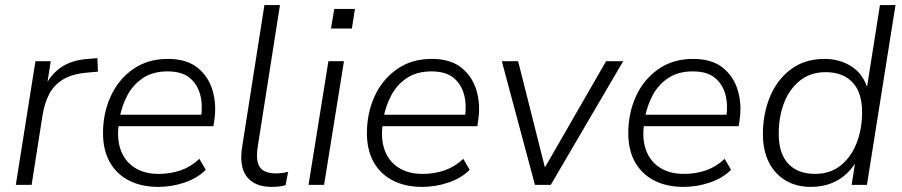

<svg xmlns="http://www.w3.org/2000/svg" viewBox="-20 -725 3539 753"><path d="M42 0 119 -485H179L161 -370H150Q169 -422 212 -455.5Q255 -489 325 -494L362 -497L364 -444L320 -440Q263 -435 227.5 -413.5Q192 -392 173.5 -357Q155 -322 147 -274L104 0Z M601 8Q534 8 485 -17.5Q436 -43 410 -90Q384 -137 384 -203Q384 -281 414 -347Q444 -413 501.5 -453.5Q559 -494 638 -494Q713 -494 756 -458.5Q799 -423 814.5 -367.5Q830 -312 820 -250L817 -230H429L436 -275H787L768 -262Q776 -313 765 -354Q754 -395 723.5 -420Q693 -445 637 -445Q579 -445 540 -418.5Q501 -392 479.5 -351Q458 -310 450 -267L447 -246Q437 -185 452.5 -139.5Q468 -94 506.5 -68.5Q545 -43 602 -43Q649 -43 689 -57Q729 -71 762 -102L787 -59Q754 -26 703.5 -9Q653 8 601 8Z M1046 8Q979 8 948 -32Q917 -72 930 -151L1017 -705H1078L991 -151Q985 -113 990.5 -89.5Q996 -66 1014 -55.5Q1032 -45 1062 -45Q1074 -45 1086 -46.5Q1098 -48 1110 -51L1100 1Q1088 5 1073.5 6.5Q1059 8 1046 8Z M1278 -613 1291 -690H1372L1360 -613ZM1190 0 1268 -485H1329L1251 0Z M1636 8Q1569 8 1520 -17.5Q1471 -43 1445 -90Q1419 -137 1419 -203Q1419 -281 1449 -347Q1479 -413 1536.5 -453.5Q1594 -494 1673 -494Q1748 -494 1791 -458.5Q1834 -423 1849.5 -367.5Q1865 -312 1855 -250L1852 -230H1464L1471 -275H1822L1803 -262Q1811 -313 1800 -354Q1789 -395 1758.5 -420Q1728 -445 1672 -445Q1614 -445 1575 -418.5Q1536 -392 1514.5 -351Q1493 -310 1485 -267L1482 -246Q1472 -185 1487.5 -139.5Q1503 -94 1541.5 -68.5Q1580 -43 1637 -43Q1684 -43 1724 -57Q1764 -71 1797 -102L1822 -59Q1789 -26 1738.5 -9Q1688 8 1636 8Z M2078 0 1948 -485H2012L2125 -37H2099L2357 -485H2424L2140 0Z M2661 8Q2594 8 2545 -17.5Q2496 -43 2470 -90Q2444 -137 2444 -203Q2444 -281 2474 -347Q2504 -413 2561.5 -453.5Q2619 -494 2698 -494Q2773 -494 2816 -458.5Q2859 -423 2874.5 -367.5Q2890 -312 2880 -250L2877 -230H2489L2496 -275H2847L2828 -262Q2836 -313 2825 -354Q2814 -395 2783.5 -420Q2753 -445 2697 -445Q2639 -445 2600 -418.5Q2561 -392 2539.5 -351Q2518 -310 2510 -267L2507 -246Q2497 -185 2512.5 -139.5Q2528 -94 2566.5 -68.5Q2605 -43 2662 -43Q2709 -43 2749 -57Q2789 -71 2822 -102L2847 -59Q2814 -26 2763.5 -9Q2713 8 2661 8Z M3160 8Q3104 8 3061.5 -17Q3019 -42 2995.5 -88.5Q2972 -135 2972 -199Q2972 -278 2999.5 -345Q3027 -412 3081.5 -453Q3136 -494 3214 -494Q3274 -494 3321 -463.5Q3368 -433 3385 -369H3378L3431 -705H3492L3380 0H3320L3337 -108H3348Q3330 -73 3303 -46.5Q3276 -20 3240 -6Q3204 8 3160 8ZM3176 -43Q3236 -43 3277 -76Q3318 -109 3339.5 -164Q3361 -219 3361 -285Q3361 -363 3323 -402.5Q3285 -442 3218 -442Q3159 -442 3117.5 -409Q3076 -376 3055 -321.5Q3034 -267 3034 -200Q3034 -123 3071.5 -83Q3109 -43 3176 -43Z"/></svg>

Font: Nunito Sans 12pt ExtraLight 12pt Light
Style: Italic
Weight: 300
Italic angle: -9°
Version: Version 3.101;gftools[0.9.27]